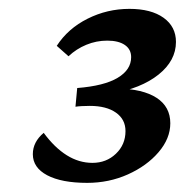

<svg xmlns="http://www.w3.org/2000/svg" viewBox="-20 -599 431 431"><path d="M175.8 -188.5Q118.2 -188.5 85.9 -205.6Q53.7 -222.7 53.7 -252.9Q53.7 -280.3 78.1 -300.8Q102.5 -267.6 129.9 -250.5Q157.2 -233.4 187.5 -233.4Q218.8 -233.4 240.2 -253.9Q261.7 -274.4 261.7 -304.7Q261.7 -331.1 240.2 -346.2Q218.8 -361.3 181.6 -361.3Q171.9 -361.3 163.6 -360.8Q155.3 -360.4 149.4 -359.4L153.3 -401.4Q213.9 -406.2 244.1 -424.3Q274.4 -442.4 274.4 -470.7Q274.4 -488.3 260.3 -498Q246.1 -507.8 220.7 -507.8Q196.3 -507.8 173.8 -498.5Q151.4 -489.3 133.8 -472.7L107.4 -496.1Q132.8 -535.2 176.8 -557.1Q220.7 -579.1 270.5 -579.1Q319.3 -579.1 347.2 -559.1Q375 -539.1 375 -504.9Q375 -462.9 335.9 -431.6Q296.9 -400.4 229.5 -388.7L243.2 -400.4Q300.8 -399.4 331.5 -379.4Q362.3 -359.4 362.3 -322.3Q362.3 -288.1 335.9 -257.3Q309.6 -226.6 267.1 -207.5Q224.6 -188.5 175.8 -188.5Z"/></svg>

Font: Crimson Pro SemiBold
Style: Italic
Weight: 600
Italic angle: -12°
Designer: Jacques Le Bailly
Foundry: Baron von Fonthausen
Version: Version 1.003